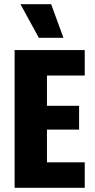

<svg xmlns="http://www.w3.org/2000/svg" viewBox="-20 -900 453 920"><path d="M50 0V-660H205V0ZM156 0V-122H386V0ZM156 -279V-393H359V-279ZM156 -538V-660H386V-538ZM166 -719 78 -880H225L284 -719Z"/></svg>

Font: Bricolage Grotesque Condensed ExtraBold
Style: Regular
Weight: 800
Width: 3
Designer: Mathieu Triay
Foundry: Atelier Triay
Version: Version 1.000;gftools[0.9.30]